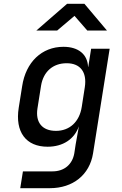

<svg xmlns="http://www.w3.org/2000/svg" viewBox="-20 -805 640 1005"><path d="M170 -645H279L370 -722L437 -645H540L422 -785H331ZM86 180H241C362 180 449 110 467 -2L554 -550H457L442 -455H441C438 -521 390 -560 312 -560C199 -560 115 -480 96 -354L78 -241C58 -114 116 -37 229 -37C309 -37 369 -76 393 -144L376 -49L369 -3C359 56 316 92 255 92H100ZM273 -120C200 -120 165 -165 176 -237L195 -357C207 -429 256 -474 329 -474C400 -474 436 -428 424 -349L408 -246C396 -167 344 -120 273 -120Z"/></svg>

Font: JetBrains Mono Medium
Style: Italic
Weight: 436
Italic angle: -9°
Monospace: yes
Designer: Philipp Nurullin, Konstantin Bulenkov
Foundry: JetBrains
Version: Version 2.305